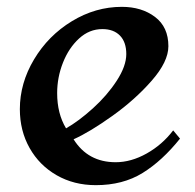

<svg xmlns="http://www.w3.org/2000/svg" viewBox="-20 -529 571 561"><path d="M472 -394Q472 -349 423.5 -293.5Q375 -238 308.5 -190.5Q242 -143 195 -122Q237 -55 318 -55Q363 -55 408.5 -80.5Q454 -106 486 -148L506 -124Q454 -59 396.5 -23.5Q339 12 260 12Q196 12 145.5 -17Q95 -46 66.5 -96.5Q38 -147 38 -210Q38 -286 79.5 -355.5Q121 -425 190 -467Q259 -509 336 -509Q394 -509 433 -479.5Q472 -450 472 -394ZM147 -257Q147 -197 173 -154Q210 -175 251.5 -212.5Q293 -250 321 -293Q349 -336 349 -371Q349 -406 330.5 -425Q312 -444 279 -444Q241 -444 211 -416.5Q181 -389 164 -346Q147 -303 147 -257Z"/></svg>

Font: Amita
Style: Bold
Weight: 700
Designer: Eduardo Rodriguez Tunni, Modular Infotech, Brian J. Bonislawsky
Foundry: Eduardo Rodriguez Tunni, Modular Infotech, Brian J. Bonislawsky
Version: Version 1.003